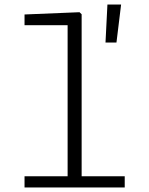

<svg xmlns="http://www.w3.org/2000/svg" viewBox="-20 -829 660 849"><path d="M88.5 0H531.5V-49.5H341V-766L331.5 -775L88.5 -765V-717.5H279V-49.5H88.5ZM446.5 -641H495L515.5 -809H455Z"/></svg>

Font: Monaspace Neon ExtraLight
Style: Regular
Weight: 200
Designer: Riley Cran & the Lettermatic Team
Foundry: Lettermatic
Version: Version 1.200 (Monaspace Neon)